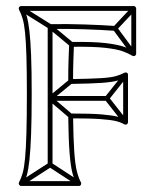

<svg xmlns="http://www.w3.org/2000/svg" viewBox="-20 -608 503 636"><path d="M138 -62H154V-282Q154 -282 154 -282Q154 -282 154 -282V-520Q154 -523 148.5 -517.5Q143 -512 146 -512Q201 -513 259.5 -511Q318 -509 360 -506L362 -522Q319 -525 260 -527Q201 -529 146 -528Q143 -528 140.5 -525.5Q138 -523 138 -520V-282Q138 -282 138 -282Q138 -282 138 -282ZM334 -274V-290H146V-274ZM429 -575 417 -585 355 -519Q354 -518 353.5 -514.5Q353 -511 355 -509L417 -425L429 -435L367 -519Q366 -521 365.5 -514Q365 -507 367 -509ZM402 -355 390 -365 328 -287Q326 -285 326 -282Q326 -279 328 -277L390 -198L402 -208L340 -287Q339 -289 339 -282Q339 -275 340 -277ZM54 -587 46 -573 142 -513Q142 -513 141.5 -513.5Q141 -514 141 -514L212 -455L222 -467L151 -526Q151 -526 151 -526.5Q151 -527 150 -527ZM219 -332 209 -344 141 -288Q138 -286 138 -282Q138 -278 141 -276L209 -218L219 -230L151 -288Q148 -290 148 -282Q148 -274 151 -276ZM237 7 245 -7 150 -69Q149 -70 146.5 -70Q144 -70 142 -69L46 -7L54 7L150 -55Q152 -57 146 -57Q140 -57 142 -55ZM50 8H241Q246 8 248 4Q250 0 248 -4Q240 -19 234.5 -41Q229 -63 226 -105.5Q223 -148 222 -224L214 -216Q279 -216 313 -213.5Q347 -211 363.5 -207Q380 -203 392 -196Q397 -194 400.5 -196.5Q404 -199 404 -203V-360Q404 -365 400.5 -367Q397 -369 392 -367Q379 -360 362.5 -355.5Q346 -351 312.5 -349Q279 -347 214 -346L222 -338Q222 -377 223 -407.5Q224 -438 225 -461L217 -453Q290 -454 329 -449.5Q368 -445 387 -438Q406 -431 419 -423Q424 -421 427.5 -423.5Q431 -426 431 -430V-580Q431 -583 428.5 -585.5Q426 -588 423 -588H50Q46 -588 43.5 -584.5Q41 -581 43 -576Q50 -563 55 -546Q60 -529 63 -500Q66 -471 67.5 -422.5Q69 -374 69 -299Q69 -218 67.5 -166.5Q66 -115 63 -83.5Q60 -52 55 -34.5Q50 -17 43 -4Q41 0 43.5 4Q46 8 50 8ZM50 -8 57 4Q64 -10 69 -28Q74 -46 77.5 -78Q81 -110 83 -163Q85 -216 85 -299Q85 -376 83 -425.5Q81 -475 77.5 -505Q74 -535 69 -553Q64 -571 57 -584L50 -572H423L415 -580V-430L427 -437Q413 -445 392.5 -452.5Q372 -460 332 -465Q292 -470 217 -469Q214 -469 211.5 -467Q209 -465 209 -461Q208 -438 207 -407.5Q206 -377 206 -338Q206 -335 208.5 -332.5Q211 -330 214 -330Q282 -331 317 -333.5Q352 -336 369 -341Q386 -346 400 -353L388 -360V-203L400 -210Q387 -217 369.5 -221.5Q352 -226 317 -229Q282 -232 214 -232Q211 -232 208.5 -229.5Q206 -227 206 -224Q207 -145 210.5 -101Q214 -57 220 -34.5Q226 -12 234 4L241 -8Z"/></svg>

Font: Tilt Prism
Style: Regular
Weight: 400
Version: Version 1.000